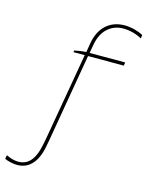

<svg xmlns="http://www.w3.org/2000/svg" viewBox="-277 -799 819 1064"><g transform="rotate(15 133.0 -267.0)"><path d="M57 43 65 0 151 -501H356L359 -520H155L164 -571C178 -651 230 -699 301 -699C339 -699 378 -688 408 -671L411 -691C385 -706 342 -718 304 -718C220 -718 161 -666 145 -574L136 -520C114 -519 88 -515 69 -511L67 -501H132L45 0L38 36C20 128 -18 170 -83 164C-103 162 -123 155 -141 146L-145 168C-127 176 -106 181 -86 183C-11 190 39 140 57 43Z"/></g></svg>

Font: Fixel Display 20240404 Thin
Style: Italic
Weight: 100
Italic angle: -10°
Designer: AlfaBravo + MacPaw
Foundry: Kyrylo Tkachov, Marchela Mozhyna, Serhii Makarenko, Maria Weinstein, Zakhar Kryvoshyya
Version: Version 1.211;Glyphs 3.2 (3225)